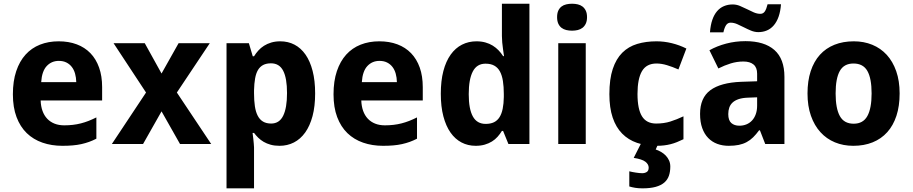

<svg xmlns="http://www.w3.org/2000/svg" viewBox="-20 -780 4943 1040"><path d="M298.8 -450.2Q259.3 -450.2 233.2 -422.4Q207 -394.5 203.1 -335H393.1Q392.6 -359.9 386.7 -380.9Q380.9 -401.9 369.1 -417.2Q357.4 -432.6 339.8 -441.4Q322.3 -450.2 298.8 -450.2ZM317.9 9.8Q259.3 9.8 210 -7.3Q160.6 -24.4 125 -58.8Q89.4 -93.3 69.6 -145.8Q49.8 -198.2 49.8 -269Q49.8 -340.8 67.9 -394.5Q85.9 -448.2 118.4 -484.1Q150.9 -520 196.5 -538.1Q242.2 -556.2 297.9 -556.2Q352.1 -556.2 395.8 -539.8Q439.5 -523.4 470 -491.7Q500.5 -460 516.8 -413.8Q533.2 -367.7 533.2 -308.1V-235.8H200.2Q201.2 -204.6 210.2 -179.4Q219.2 -154.3 235.6 -137Q252 -119.6 275.1 -110.4Q298.3 -101.1 328.1 -101.1Q353 -101.1 375.2 -103.8Q397.5 -106.4 418.5 -111.8Q439.5 -117.2 460 -125.2Q480.5 -133.3 502 -144V-28.8Q482.4 -18.6 462.6 -11.5Q442.9 -4.4 420.9 0.5Q398.9 5.4 373.5 7.6Q348.1 9.8 317.9 9.8Z M771 -278.8 595.2 -545.9H764.2L855 -381.8L947.3 -545.9H1116.2L938 -278.8L1124 0H955.1L855 -176.8L754.9 0H585.9Z M1494.1 9.8Q1467.3 9.8 1446 3.9Q1424.8 -2 1408.2 -11.7Q1391.6 -21.5 1378.9 -33.9Q1366.2 -46.4 1356 -60.1H1348.1Q1350.1 -43 1352.1 -27.8Q1353.5 -15.1 1354.7 -1.7Q1356 11.7 1356 19V240.2H1207V-545.9H1328.1L1349.1 -475.1H1356Q1366.2 -491.7 1379.4 -506.3Q1392.6 -521 1409.9 -532Q1427.2 -543 1449.2 -549.6Q1471.2 -556.2 1498 -556.2Q1540.5 -556.2 1575.2 -538.1Q1609.9 -520 1634.8 -484.4Q1659.7 -448.7 1673.3 -396Q1687 -343.3 1687 -273.9Q1687 -204.1 1672.9 -151.1Q1658.7 -98.1 1633.1 -62.3Q1607.4 -26.4 1572 -8.3Q1536.6 9.8 1494.1 9.8ZM1447.8 -437Q1422.9 -437 1405.5 -428Q1388.2 -418.9 1377.4 -400.9Q1366.7 -382.8 1361.8 -355.2Q1356.9 -327.6 1356 -291V-274.9Q1356 -235.4 1360.6 -204.6Q1365.2 -173.8 1376 -153.1Q1386.7 -132.3 1404.5 -121.6Q1422.4 -110.8 1448.7 -110.8Q1493.2 -110.8 1513.9 -153.1Q1534.7 -195.3 1534.7 -275.9Q1534.7 -356.4 1513.9 -396.7Q1493.2 -437 1447.8 -437Z M2035.6 -450.2Q1996.1 -450.2 1970 -422.4Q1943.8 -394.5 1939.9 -335H2129.9Q2129.4 -359.9 2123.5 -380.9Q2117.7 -401.9 2106 -417.2Q2094.2 -432.6 2076.7 -441.4Q2059.1 -450.2 2035.6 -450.2ZM2054.7 9.8Q1996.1 9.8 1946.8 -7.3Q1897.5 -24.4 1861.8 -58.8Q1826.2 -93.3 1806.4 -145.8Q1786.6 -198.2 1786.6 -269Q1786.6 -340.8 1804.7 -394.5Q1822.8 -448.2 1855.2 -484.1Q1887.7 -520 1933.3 -538.1Q1979 -556.2 2034.7 -556.2Q2088.9 -556.2 2132.6 -539.8Q2176.3 -523.4 2206.8 -491.7Q2237.3 -460 2253.7 -413.8Q2270 -367.7 2270 -308.1V-235.8H1937Q1938 -204.6 1947 -179.4Q1956.1 -154.3 1972.4 -137Q1988.8 -119.6 2012 -110.4Q2035.2 -101.1 2064.9 -101.1Q2089.8 -101.1 2112.1 -103.8Q2134.3 -106.4 2155.3 -111.8Q2176.3 -117.2 2196.8 -125.2Q2217.3 -133.3 2238.8 -144V-28.8Q2219.2 -18.6 2199.5 -11.5Q2179.7 -4.4 2157.7 0.5Q2135.7 5.4 2110.4 7.6Q2085 9.8 2054.7 9.8Z M2556.6 9.8Q2514.6 9.8 2480 -8.3Q2445.3 -26.4 2420.4 -61.8Q2395.5 -97.2 2381.6 -149.9Q2367.7 -202.6 2367.7 -272Q2367.7 -342.3 2381.6 -395.3Q2395.5 -448.2 2421.1 -484.1Q2446.8 -520 2482.4 -538.1Q2518.1 -556.2 2561 -556.2Q2587.4 -556.2 2609.4 -550Q2631.3 -543.9 2648.9 -533Q2666.5 -522 2680.4 -507.6Q2694.3 -493.2 2705.1 -476.1H2710Q2707 -495.1 2704.6 -514.6Q2702.1 -531.2 2700.4 -550Q2698.7 -568.8 2698.7 -585V-759.8H2847.7V0H2733.9L2705.1 -70.8H2698.7Q2688.5 -54.2 2675.3 -39.3Q2662.1 -24.4 2644.8 -13.7Q2627.4 -2.9 2605.7 3.4Q2584 9.8 2556.6 9.8ZM2610.8 -108.9Q2637.2 -108.9 2655.8 -117.9Q2674.3 -127 2685.8 -145.3Q2697.3 -163.6 2702.9 -190.9Q2708.5 -218.3 2709 -254.9V-271Q2709 -310.5 2704.1 -341.3Q2699.2 -372.1 2688 -392.8Q2676.8 -413.6 2657.7 -424.3Q2638.7 -435.1 2609.9 -435.1Q2563 -435.1 2541 -392.8Q2519 -350.6 2519 -270Q2519 -189.5 2541.3 -149.2Q2563.5 -108.9 2610.8 -108.9Z M2997.6 -687Q2997.6 -708 3003.9 -721.9Q3010.3 -735.8 3021.2 -744.4Q3032.2 -752.9 3047.1 -756.3Q3062 -759.8 3078.6 -759.8Q3095.2 -759.8 3109.9 -756.3Q3124.5 -752.9 3135.5 -744.4Q3146.5 -735.8 3153.1 -721.9Q3159.7 -708 3159.7 -687Q3159.7 -666.5 3153.1 -652.3Q3146.5 -638.2 3135.5 -629.6Q3124.5 -621.1 3109.9 -617.4Q3095.2 -613.8 3078.6 -613.8Q3062 -613.8 3047.1 -617.4Q3032.2 -621.1 3021.2 -629.6Q3010.3 -638.2 3003.9 -652.3Q2997.6 -666.5 2997.6 -687ZM3152.8 0H3003.9V-545.9H3152.8Z M3536.1 9.8Q3477.5 9.8 3430.4 -6.3Q3383.3 -22.5 3349.9 -56.4Q3316.4 -90.3 3298.6 -143.3Q3280.8 -196.3 3280.8 -270Q3280.8 -351.6 3299.1 -406.5Q3317.4 -461.4 3350.8 -494.6Q3384.3 -527.8 3431.4 -542Q3478.5 -556.2 3536.1 -556.2Q3578.1 -556.2 3619.6 -545.9Q3661.1 -535.6 3697.8 -517.1L3654.8 -403.8Q3622.6 -418 3592.8 -427Q3563 -436 3536.1 -436Q3481.9 -436 3457.5 -394.8Q3433.1 -353.5 3433.1 -271Q3433.1 -189 3457.5 -149.9Q3481.9 -110.8 3534.2 -110.8Q3576.7 -110.8 3611.3 -121.8Q3646 -132.8 3682.1 -149.9V-25.9Q3664.1 -17.1 3647 -10.3Q3629.9 -3.4 3612.5 1Q3595.2 5.4 3576.4 7.6Q3557.6 9.8 3536.1 9.8ZM3610.8 122.1Q3610.8 149.9 3603.3 171.9Q3595.7 193.8 3578.1 209Q3560.5 224.1 3531.5 232.2Q3502.4 240.2 3460 240.2Q3438 240.2 3420.4 237.3Q3402.8 234.4 3388.7 230V147.9Q3396 149.9 3405 151.6Q3414.1 153.3 3423.6 154.8Q3433.1 156.2 3442.1 157.2Q3451.2 158.2 3458.5 158.2Q3472.7 158.2 3483.2 151.6Q3493.7 145 3493.7 127.9Q3493.7 109.9 3475.6 95.9Q3457.5 82 3412.6 75.2L3450.7 0H3544.9L3531.7 29.8Q3546.9 34.7 3561 43Q3575.2 51.3 3586.2 62.7Q3597.2 74.2 3604 89.1Q3610.8 104 3610.8 122.1Z M4125 0 4096.2 -74.2H4091.8Q4075.7 -52.2 4059.6 -36.4Q4043.5 -20.5 4024.4 -10.3Q4005.4 0 3981.7 4.9Q3958 9.8 3926.8 9.8Q3893.6 9.8 3865.2 -0.7Q3836.9 -11.2 3816.2 -32.5Q3795.4 -53.7 3783.7 -86.2Q3772 -118.7 3772 -163.1Q3772 -250 3827.6 -291.3Q3883.3 -332.5 3994.1 -336.9L4081.1 -339.8V-380.9Q4081.1 -414.6 4061.5 -430.7Q4042 -446.8 4006.8 -446.8Q3971.7 -446.8 3938.2 -436.5Q3904.8 -426.3 3871.1 -409.2L3822.8 -507.8Q3863.8 -530.8 3913.6 -543.9Q3963.4 -557.1 4018.1 -557.1Q4120.1 -557.1 4174.6 -509.3Q4229 -461.4 4229 -363.8V0ZM4081.1 -252.9 4031.7 -251Q4002 -250 3981.4 -243.2Q3960.9 -236.3 3948.5 -224.9Q3936 -213.4 3930.4 -197.5Q3924.8 -181.6 3924.8 -162.1Q3924.8 -127.9 3941.4 -113.5Q3958 -99.1 3984.9 -99.1Q4005.4 -99.1 4022.9 -106.2Q4040.5 -113.3 4053.5 -127.2Q4066.4 -141.1 4073.7 -161.4Q4081.1 -181.6 4081.1 -208ZM3937.5 -657.2Q3922.4 -657.2 3913.3 -644.3Q3904.3 -631.3 3898.4 -605H3825.7Q3828.6 -644 3838.4 -672.4Q3848.1 -700.7 3864 -719.2Q3879.9 -737.8 3901.4 -746.8Q3922.9 -755.9 3948.7 -755.9Q3968.8 -755.9 3987.8 -748Q4006.8 -740.2 4025.6 -730.7Q4044.4 -721.2 4062.7 -713.1Q4081.1 -705.1 4098.6 -705.1Q4113.8 -705.1 4122.6 -717.8Q4131.3 -730.5 4137.7 -756.8H4210.4Q4207.5 -718.3 4197.5 -689.9Q4187.5 -661.6 4171.4 -642.8Q4155.3 -624 4134 -615Q4112.8 -606 4087.4 -606Q4067.9 -606 4048.3 -614Q4028.8 -622.1 4010.3 -631.6Q3991.7 -641.1 3973.4 -649.2Q3955.1 -657.2 3937.5 -657.2Z M4506.3 -273.9Q4506.3 -192.4 4529.3 -151.1Q4552.2 -109.9 4604 -109.9Q4655.3 -109.9 4678.2 -151.4Q4701.2 -192.9 4701.2 -273.9Q4701.2 -355.5 4678.2 -395.8Q4655.3 -436 4603 -436Q4551.8 -436 4529.1 -395.8Q4506.3 -355.5 4506.3 -273.9ZM4853 -273.9Q4853 -205.6 4835.7 -152.8Q4818.4 -100.1 4785.9 -64Q4753.4 -27.8 4706.8 -9Q4660.2 9.8 4602.1 9.8Q4547.9 9.8 4502.4 -9Q4457 -27.8 4424.1 -64Q4391.1 -100.1 4372.6 -152.8Q4354 -205.6 4354 -273.9Q4354 -341.8 4371.3 -394.5Q4388.7 -447.3 4421.1 -483.2Q4453.6 -519 4500 -537.6Q4546.4 -556.2 4605 -556.2Q4659.2 -556.2 4704.6 -537.6Q4750 -519 4783 -483.2Q4815.9 -447.3 4834.5 -394.5Q4853 -341.8 4853 -273.9Z"/></svg>

Font: Droid Sans
Style: Bold
Weight: 700
Foundry: Ascender Corporation
Version: Version 1.00 build 112